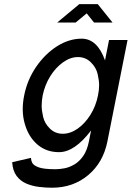

<svg xmlns="http://www.w3.org/2000/svg" viewBox="-20 -712 623 907"><path d="M276.4 -80.1Q312.5 -80.1 347.2 -104.5Q381.8 -128.9 407.5 -170.2Q433.1 -211.4 442.9 -261.2Q448.2 -286.6 448.2 -310.1Q448.2 -332 441.2 -362.5Q434.1 -393.1 409.2 -417.7Q384.3 -442.4 348.1 -442.4Q312.5 -442.4 277.8 -417.7Q243.2 -393.1 217.5 -352.1Q191.9 -311 181.6 -261.2Q176.8 -235.8 176.8 -212.4Q176.8 -190.4 183.8 -159.7Q190.9 -128.9 215.8 -104.5Q240.7 -80.1 276.4 -80.1ZM495.1 -522.9H582.5L487.3 -43.5Q467.3 56.2 396.2 115.5Q325.2 174.8 225.6 174.8Q196.3 174.8 164.1 170.9Q131.8 167 104 155Q76.2 143.1 58.1 118.7Q40 94.2 37.6 54.2L126.5 33.7V35.2Q126.5 44.9 132.1 56.9Q137.7 68.8 161.6 78.1Q185.5 87.4 242.7 87.4Q261.2 87.4 284.7 83Q308.1 78.6 331.3 64.9Q354.5 51.3 372.8 25.4Q391.1 -0.5 399.9 -43.5L410.2 -95.7Q332.5 6.8 258.8 6.8Q198.7 6.8 156.7 -29.3Q114.7 -65.4 97.2 -126.5Q87.4 -159.7 87.4 -196.8Q87.4 -227.5 94.2 -261.2Q108.9 -335 150.6 -396Q192.4 -457 249 -493.2Q305.7 -529.3 365.7 -529.3Q439.5 -529.3 476.1 -426.8ZM441.9 -692.4 511.7 -605.5H424.3L389.6 -648.9L337.4 -605.5H250L354.5 -692.4Z"/></svg>

Font: Qaz
Style: Italic
Weight: 400
Italic angle: -11.25°
Designer: GGBotNet
Foundry: f0n7
Version: 0.70